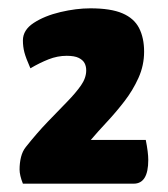

<svg xmlns="http://www.w3.org/2000/svg" viewBox="-20 -730 403 461"><path d="M35 -289Q31 -299 29 -307.5Q27 -316 27 -323Q27 -339 30.5 -353Q34 -367 42 -377Q69 -411 94.5 -437.5Q120 -464 141 -485.5Q162 -507 174.5 -525Q187 -543 187 -561Q187 -571 183 -578.5Q179 -586 169 -591Q159 -596 140 -596Q118 -596 96.5 -587.5Q75 -579 53 -566Q42 -591 38.5 -604.5Q35 -618 35 -633Q35 -658 61 -675Q87 -692 125 -701Q163 -710 197 -710Q246 -710 274 -698Q302 -686 314 -662.5Q326 -639 326 -606Q326 -573 312.5 -543Q299 -513 278.5 -486.5Q258 -460 236.5 -437Q215 -414 198 -394H330Q336 -364 336 -346Q336 -289 301 -289Z"/></svg>

Font: Yanone Kaffeesatz ExtraLight
Style: Bold
Weight: 700
Version: Version 2.003